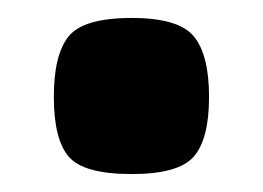

<svg xmlns="http://www.w3.org/2000/svg" viewBox="-20 -350 293 214"><path d="M40 -242Q40 -289 56.5 -309.5Q73 -330 127 -330Q179 -330 196 -309.5Q213 -289 213 -242Q213 -195 196 -175.5Q179 -156 127 -156Q73 -156 56.5 -175.5Q40 -195 40 -242Z"/></svg>

Font: Changa ExtraLight SemiBold
Style: Regular
Weight: 600
Version: Version 3.002; ttfautohint (v1.8.2)